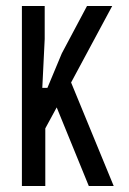

<svg xmlns="http://www.w3.org/2000/svg" viewBox="-20 -620 429 640"><path d="M276 0 169 -262 131 -192V0H53V-600H129V-490L121 -327H138L186 -442L270 -600H354L217 -345L359 0Z"/></svg>

Font: Big Shoulders Text
Style: Regular
Weight: 400
Designer: Patric King
Foundry: XO Type Co
Version: Version 1.000; ttfautohint (v1.8.2)